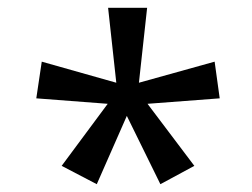

<svg xmlns="http://www.w3.org/2000/svg" viewBox="-20 -765 647 492"><path d="M138 -340 256 -499 73 -513 87 -607 278 -553 257 -745H357L336 -553L530 -607L543 -513L358 -499L478 -340L391 -293L305 -468L228 -293Z"/></svg>

Font: telugu15
Style: Book
Weight: 400
Designer: Jelle Bosma - Monotype Design Team
Foundry: Monotype Imaging Inc.
Version: Version 2.003